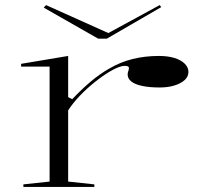

<svg xmlns="http://www.w3.org/2000/svg" viewBox="-20 -735 796 755"><path d="M72 0V-10L175 -21V-473H63V-484L248 -515V-353L264 -345Q301 -384 336.5 -414Q372 -444 409 -465Q453 -491 501.5 -503Q550 -515 605 -515Q640 -515 666 -507Q692 -499 706.5 -484.5Q721 -470 721 -452Q721 -434 706.5 -420.5Q692 -407 666.5 -399Q641 -391 608 -391Q568 -391 539.5 -397Q511 -403 496.5 -414.5Q482 -426 482 -442Q482 -448 483.5 -452Q485 -456 486 -460.5Q487 -465 487 -468Q487 -476 470 -476Q453 -476 423 -460Q393 -444 355 -414Q321 -387 293.5 -358Q266 -329 248 -301V-21L351 -10V0ZM608 -715 614 -707 400 -583H366L152 -705L161 -715L406 -605Z"/></svg>

Font: Kalnia Expanded ExtraLight
Style: Regular
Weight: 250
Width: 7
Designer: Frida Medrano
Foundry: Frida Medrano
Version: Version 1.105